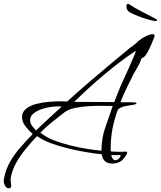

<svg xmlns="http://www.w3.org/2000/svg" viewBox="-97 -803 860 1027"><path d="M-50 204Q-63 204 -70 190.5Q-77 177 -77 166Q-77 164 -76.5 161Q-76 158 -76 155Q-67 104 -43.5 63Q-20 22 12 -14.5Q44 -51 78 -86Q59 -103 40 -126.5Q21 -150 21 -176Q21 -204 42 -221Q63 -238 95 -246.5Q127 -255 162 -258Q197 -261 225 -261Q236 -261 245.5 -260.5Q255 -260 262 -260Q324 -316 387.5 -370.5Q451 -425 515 -478L596 -545Q607 -553 617 -560.5Q627 -568 636 -576Q639 -579 641.5 -582Q644 -585 648 -587Q659 -597 681.5 -608.5Q704 -620 719 -620Q730 -620 730 -612Q730 -608 729 -607Q724 -593 715 -571.5Q706 -550 695.5 -529.5Q685 -509 674 -499Q672 -497 669.5 -496Q667 -495 664 -493Q658 -489 657.5 -485Q657 -481 654 -474Q647 -458 637.5 -442Q628 -426 619 -410Q600 -373 581.5 -334.5Q563 -296 547 -256H585Q595 -256 604.5 -256Q614 -256 623 -255Q625 -255 629 -254Q633 -253 633 -250Q633 -247 627 -245.5Q621 -244 619 -243Q600 -240 574.5 -235.5Q549 -231 534 -217Q495 -117 495 -7Q495 -3 495 0Q495 3 496 7Q508 8 520 8.5Q532 9 545 9Q553 9 560.5 8.5Q568 8 575 8Q583 8 583 13Q583 21 571.5 36.5Q560 52 553 57Q543 64 531 68Q519 72 506 72Q480 72 466 60.5Q452 49 447 22Q412 19 365 11Q318 3 268 -9Q218 -21 174 -37.5Q130 -54 101 -75Q71 -43 41.5 -7.5Q12 28 -10 67Q-32 106 -40 151V160Q-40 167 -38.5 175Q-37 183 -37 191Q-37 204 -50 204ZM514 -257Q522 -278 530.5 -299Q539 -320 547 -340Q550 -347 559 -366.5Q568 -386 580 -412.5Q592 -439 603 -464Q614 -489 621.5 -507.5Q629 -526 629 -530Q629 -531 628.5 -531Q628 -531 628 -531Q541 -472 458 -402Q375 -332 300 -258ZM446 3V-2Q446 -64 466.5 -122Q487 -180 506 -236Q490 -236 473.5 -236.5Q457 -237 441 -237Q414 -237 376.5 -235Q339 -233 303.5 -225.5Q268 -218 246 -201Q214 -176 181 -149.5Q148 -123 119 -94Q145 -71 186.5 -54.5Q228 -38 275 -26Q322 -14 367 -7Q412 0 446 3ZM96 -105Q129 -138 164 -169.5Q199 -201 233 -233Q228 -234 222.5 -234Q217 -234 212 -234Q197 -234 172 -230.5Q147 -227 122.5 -218Q98 -209 81 -195Q64 -181 64 -160Q64 -144 74.5 -130Q85 -116 96 -105ZM521 54Q530 54 539 45Q548 36 548 27V26Q544 26 538.5 26.5Q533 27 528 27Q521 27 513.5 26.5Q506 26 498 26Q500 35 505 44.5Q510 54 521 54ZM729 -691Q712 -694 688 -701Q664 -708 640.5 -717.5Q617 -727 601 -735Q589 -741 584 -750Q579 -759 579 -766Q579 -781 587 -783L591 -782Q625 -760 662 -740.5Q699 -721 731 -705Q743 -699 743 -695Q743 -689 729 -691Z"/></svg>

Font: Bonheur Royale
Style: Regular
Weight: 400
Designer: Robert E. Leuschke
Foundry: Robert E. Leuschke
Version: Version 1.010; ttfautohint (v1.8.3)